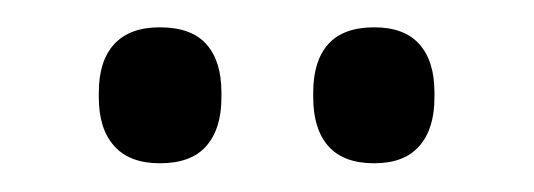

<svg xmlns="http://www.w3.org/2000/svg" viewBox="-20 -684 381 137"><path d="M94 -567.5Q72.5 -567.5 61.5 -579.8Q50.5 -592 50.5 -614.5V-618Q50.5 -640.5 61.5 -652.5Q72.5 -664.5 94 -664.5Q116.5 -664.5 127.2 -652.5Q138 -640.5 138 -618V-614.5Q138 -592 127.2 -579.8Q116.5 -567.5 94 -567.5ZM247 -567.5Q225 -567.5 214.2 -579.8Q203.5 -592 203.5 -614.5V-618Q203.5 -640.5 214.2 -652.5Q225 -664.5 247 -664.5Q268.5 -664.5 279.2 -652.5Q290 -640.5 290 -618V-614.5Q290 -592 279.2 -579.8Q268.5 -567.5 247 -567.5Z"/></svg>

Font: Anek Bangla
Style: Regular
Weight: 400
Designer: Sulekha Rajkumar (Bangla), Yesha Goshar (Latin)
Foundry: Ek Type
Version: Version 1.003